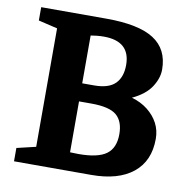

<svg xmlns="http://www.w3.org/2000/svg" viewBox="-75 -722 786 795"><g transform="rotate(10 318.5 -324.0)"><path d="M35 0V-56L115 -75V-573L35 -592V-648H310Q445 -648 509 -607Q573 -566 573 -480Q573 -444 549 -407Q525 -370 470 -344Q509 -333 537.5 -310.5Q566 -288 581.5 -258.5Q597 -229 597 -193Q597 -100 535 -50Q473 0 360 0ZM293 -76Q374 -76 409.5 -102Q445 -128 445 -186Q445 -240 415 -265.5Q385 -291 309 -291H257V-77Q264 -77 274 -76.5Q284 -76 293 -76ZM257 -367H307Q368 -367 395.5 -394.5Q423 -422 423 -473Q423 -573 312 -573Q298 -573 282.5 -571.5Q267 -570 257 -568Z"/></g></svg>

Font: Faustina
Style: Bold
Weight: 700
Designer: Alfonso Garcia
Foundry: http://www.omnibus-type.com
Version: Version 1.200